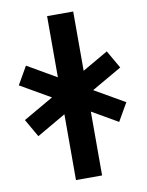

<svg xmlns="http://www.w3.org/2000/svg" viewBox="-94 -926 757 992"><g transform="rotate(-10 285.0 -430.0)"><path d="M549 -351 391 -442 549 -533 495 -627 360 -549V-860H223V-539L71 -627L17 -533L175 -442L17 -351L71 -257L223 -345V0H360V-335L495 -257Z"/></g></svg>

Font: Ny Stormning
Style: Regular
Weight: 400
Designer: Robert Jablonski, Mew Too
Foundry: Cannot Into Space Fonts
Version: Version 0.90